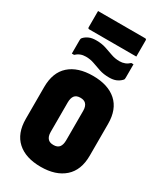

<svg xmlns="http://www.w3.org/2000/svg" viewBox="-275 -1233 1151 1353"><g transform="rotate(30 300.0 -556.5)"><path d="M300 -720Q423 -720 491.5 -659Q560 -598 560 -479V-221Q560 -103 490.5 -41.5Q421 20 299 20Q176 20 108 -41.5Q40 -103 40 -221V-479Q40 -598 108.5 -659Q177 -720 300 -720ZM238 -228Q238 -191 256 -173Q271 -158 300 -158Q333 -158 347.5 -177Q362 -196 362 -232V-472Q362 -509 344 -527Q329 -542 300 -542Q267 -542 252.5 -523Q238 -504 238 -468ZM408 -902Q455 -902 487 -933H505V-826Q505 -817 504 -812.5Q503 -808 498 -803Q482 -786 459 -776Q436 -766 402 -766Q357 -766 322.5 -777.5Q288 -789 256.5 -800.5Q225 -812 188 -812Q141 -812 109 -781H91V-888Q91 -896 92 -900.5Q93 -905 98 -911Q114 -928 137 -938Q160 -948 194 -948Q239 -948 273.5 -936.5Q308 -925 340 -913.5Q372 -902 408 -902ZM101 -1133H484Q495 -1133 495 -1122V-990H112Q101 -990 101 -1001Z"/></g></svg>

Font: Recursive Mn Lnr St Blk
Style: Regular
Weight: 900
Monospace: yes
Version: Version 1.079;hotconv 1.0.112;makeotfexe 2.5.65598; ttfautoh